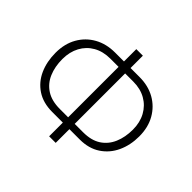

<svg xmlns="http://www.w3.org/2000/svg" viewBox="-174 -954 1179 1179"><g transform="rotate(45 415.5 -364.5)"><path d="M387 14V-105H295Q216 -105 161.5 -141Q107 -177 79.5 -238.5Q52 -300 52 -377Q52 -455 85 -513Q118 -571 176 -603.5Q234 -636 310 -636H387V-743H444V-636H522Q598 -636 655.5 -603.5Q713 -571 746 -513Q779 -455 779 -377Q779 -301 750.5 -239.5Q722 -178 667 -141.5Q612 -105 534 -105H444V14ZM315 -151H387V-589H316Q253 -589 206.5 -562.5Q160 -536 134.5 -488.5Q109 -441 109 -379Q109 -313 131 -261.5Q153 -210 198.5 -180.5Q244 -151 315 -151ZM444 -151H517Q588 -151 633 -180.5Q678 -210 700 -261.5Q722 -313 722 -379Q722 -441 696 -488.5Q670 -536 623.5 -562.5Q577 -589 515 -589H444Z"/></g></svg>

Font: Onest ExtraLight
Style: Regular
Weight: 250
Designer: Dmitri Voloshin, Andrey Kudryavtsev
Foundry: Dmitri Voloshin, Andrey Kudryavtsev
Version: Version 1.000;gftools[0.9.33]